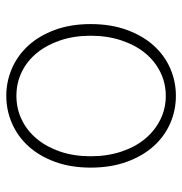

<svg xmlns="http://www.w3.org/2000/svg" viewBox="-4 -576 593 626"><g transform="rotate(90 293.0 -263.5)"><path d="M293 13Q246 13 203.5 -5.5Q161 -24 129 -59Q97 -94 78 -145.5Q59 -197 59 -262Q59 -328 78 -380Q97 -432 129 -467.5Q161 -503 203.5 -521.5Q246 -540 293 -540Q340 -540 382.5 -521.5Q425 -503 457 -467.5Q489 -432 508 -380Q527 -328 527 -262Q527 -197 508 -145.5Q489 -94 457 -59Q425 -24 382.5 -5.5Q340 13 293 13ZM293 -20Q335 -20 371 -37.5Q407 -55 433.5 -87Q460 -119 475 -163.5Q490 -208 490 -262Q490 -316 475 -361.5Q460 -407 433.5 -439Q407 -471 371 -489Q335 -507 293 -507Q251 -507 215 -489Q179 -471 153 -439Q127 -407 112 -361.5Q97 -316 97 -262Q97 -208 112 -163.5Q127 -119 153 -87Q179 -55 215 -37.5Q251 -20 293 -20Z"/></g></svg>

Font: SpoqaHanSansJP-Thin
Style: Regular
Weight: 250
Designer: [Source Han Sans]
Ryoko NISHIZUKA  (kana & ideographs); Paul D. Hunt (Latin, Greek & Cyrillic); Wenlong ZHANG  (bopomofo
Foundry: Spoqa (http://bi.spoqa.com)
Version: Version 1.002.20150607